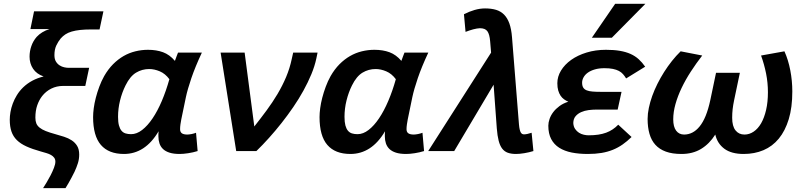

<svg xmlns="http://www.w3.org/2000/svg" viewBox="-20 -786 4186 999"><path d="M138.2 -634.8 157.2 -727.1H518.1L498 -632.8H455.1Q421.9 -632.8 397 -630.1Q372.1 -627.4 353 -621.8Q334 -616.2 320.3 -607.2Q306.6 -598.1 295.9 -585.9Q282.2 -569.3 272.7 -548.8Q263.2 -528.3 263.2 -499Q263.2 -478.5 271 -465.8Q278.8 -453.1 290.3 -445.8Q301.8 -438.5 314.5 -435.8Q327.1 -433.1 336.9 -433.1H443.8L423.8 -338.9H308.1Q274.9 -338.9 246.8 -325Q218.8 -311 199.2 -286.1Q183.6 -266.1 173.8 -238.3Q164.1 -210.4 164.1 -173.8Q164.1 -156.7 168.9 -144.3Q173.8 -131.8 185.8 -122.1Q197.8 -112.3 217.8 -104.2Q237.8 -96.2 268.1 -87.9Q291 -81.5 313.2 -74.5Q335.4 -67.4 353 -55.9Q370.6 -44.4 381.3 -26.9Q392.1 -9.3 392.1 18.1Q392.1 41.5 385.3 63.2Q378.4 85 368.2 106.9Q360.4 123 352.1 138.4Q343.8 153.8 336.9 166Q328.6 180.2 320.8 192.9H204.1Q211.4 181.6 222.2 163.8Q232.9 146 243.2 126.2Q253.4 106.4 260.7 87.4Q268.1 68.4 268.1 55.2Q268.1 43 262 34.7Q255.9 26.4 245.6 20.5Q235.4 14.6 221.4 10.5Q207.5 6.3 191.9 2Q147.9 -10.3 117.4 -24.2Q86.9 -38.1 67.6 -57.1Q48.3 -76.2 39.6 -101.8Q30.8 -127.4 30.8 -163.1Q30.8 -181.2 34.4 -202.9Q38.1 -224.6 46.4 -247.1Q54.7 -269.5 67.9 -291Q81.1 -312.5 100.1 -331.1Q143.1 -372.6 207 -388.2Q170.4 -400.9 152.1 -428.2Q133.8 -455.6 133.8 -491.2Q133.8 -519.5 143.1 -546.1Q152.3 -572.8 170.9 -594.2Q196.3 -621.6 237.8 -634.8Z M1008.3 0Q984.9 7.3 959.2 11.2Q933.6 15.1 915 15.1Q883.3 15.1 862.1 8.3Q840.8 1.5 828.1 -10.7Q815.4 -22.9 809.8 -39.8Q804.2 -56.6 804.2 -76.2Q804.2 -82 804.2 -88.6Q804.2 -95.2 805.2 -103Q770 -43.5 724.9 -14.2Q679.7 15.1 625 15.1Q545.4 15.1 504.9 -32Q464.4 -79.1 464.4 -176.8Q464.4 -197.3 467.8 -223.1Q471.2 -249 478.5 -277.3Q485.8 -305.7 496.6 -334.7Q507.3 -363.8 522 -390.1Q542.5 -425.8 568.1 -451.7Q593.8 -477.5 623 -494.4Q652.3 -511.2 684.6 -519Q716.8 -526.9 750 -526.9Q793.9 -526.9 828.4 -514.2Q862.8 -501.5 890.1 -469.2Q894.5 -481 898.4 -491.9Q902.3 -502.9 906.2 -512.2H1030.3Q995.6 -438 975.6 -379.2Q955.6 -320.3 947.3 -280.8L923.3 -165Q920.9 -152.8 918.9 -138.9Q917 -125 917 -113.8Q917 -99.1 926.3 -92.5Q935.5 -85.9 955.1 -85.9Q959.5 -85.9 965.1 -86.7Q970.7 -87.4 977.1 -88.6Q983.4 -89.8 989.3 -91.6Q995.1 -93.3 1000 -95.2ZM662.1 -87.9Q691.4 -87.9 719.7 -109.9Q748 -131.8 773.9 -170.2Q799.8 -208.5 822 -260.7Q844.2 -313 861.3 -374Q839.8 -402.8 811.5 -414.8Q783.2 -426.8 756.3 -426.8Q719.2 -426.8 688 -408Q656.7 -389.2 633.3 -341.8Q615.2 -305.7 604.7 -263.4Q594.2 -221.2 594.2 -178.2Q594.2 -150.9 598.9 -133.5Q603.5 -116.2 612.1 -106Q620.6 -95.7 633.3 -91.8Q646 -87.9 662.1 -87.9Z M1252.9 -512.2 1303.2 -127.9Q1336.4 -169.9 1367.4 -211.9Q1398.4 -253.9 1424.1 -297.1Q1449.7 -340.3 1468.8 -385.5Q1487.8 -430.7 1498 -479L1505.4 -512.2H1632.3L1626 -481.9Q1617.7 -442.4 1600.1 -399.9Q1582.5 -357.4 1558.8 -314.5Q1535.2 -271.5 1505.9 -228.8Q1476.6 -186 1444.8 -145.8Q1413.1 -105.5 1379.6 -68.4Q1346.2 -31.2 1314 0H1209L1127.9 -512.2Z M2186.5 0Q2163.1 7.3 2137.5 11.2Q2111.8 15.1 2093.3 15.1Q2061.5 15.1 2040.3 8.3Q2019 1.5 2006.3 -10.7Q1993.7 -22.9 1988 -39.8Q1982.4 -56.6 1982.4 -76.2Q1982.4 -82 1982.4 -88.6Q1982.4 -95.2 1983.4 -103Q1948.2 -43.5 1903.1 -14.2Q1857.9 15.1 1803.2 15.1Q1723.6 15.1 1683.1 -32Q1642.6 -79.1 1642.6 -176.8Q1642.6 -197.3 1646 -223.1Q1649.4 -249 1656.7 -277.3Q1664.1 -305.7 1674.8 -334.7Q1685.5 -363.8 1700.2 -390.1Q1720.7 -425.8 1746.3 -451.7Q1772 -477.5 1801.3 -494.4Q1830.6 -511.2 1862.8 -519Q1895 -526.9 1928.2 -526.9Q1972.2 -526.9 2006.6 -514.2Q2041 -501.5 2068.4 -469.2Q2072.8 -481 2076.7 -491.9Q2080.6 -502.9 2084.5 -512.2H2208.5Q2173.8 -438 2153.8 -379.2Q2133.8 -320.3 2125.5 -280.8L2101.6 -165Q2099.1 -152.8 2097.2 -138.9Q2095.2 -125 2095.2 -113.8Q2095.2 -99.1 2104.5 -92.5Q2113.8 -85.9 2133.3 -85.9Q2137.7 -85.9 2143.3 -86.7Q2148.9 -87.4 2155.3 -88.6Q2161.6 -89.8 2167.5 -91.6Q2173.3 -93.3 2178.2 -95.2ZM1840.3 -87.9Q1869.6 -87.9 1897.9 -109.9Q1926.3 -131.8 1952.1 -170.2Q1978 -208.5 2000.2 -260.7Q2022.5 -313 2039.6 -374Q2018.1 -402.8 1989.7 -414.8Q1961.4 -426.8 1934.6 -426.8Q1897.5 -426.8 1866.2 -408Q1835 -389.2 1811.5 -341.8Q1793.5 -305.7 1783 -263.4Q1772.5 -221.2 1772.5 -178.2Q1772.5 -150.9 1777.1 -133.5Q1781.7 -116.2 1790.3 -106Q1798.8 -95.7 1811.5 -91.8Q1824.2 -87.9 1840.3 -87.9Z M2680.2 -139.2Q2681.6 -122.6 2684.1 -112.3Q2686.5 -102.1 2689.9 -96.4Q2693.4 -90.8 2697.5 -88.9Q2701.7 -86.9 2707 -86.9Q2713.4 -86.9 2724.1 -89.1Q2734.9 -91.3 2746.1 -95.2L2755.4 0Q2733.4 6.8 2708.3 11Q2683.1 15.1 2665 15.1Q2640.1 15.1 2622.3 8.8Q2604.5 2.4 2592.8 -12.9Q2581.1 -28.3 2574.5 -54Q2567.9 -79.6 2564.9 -118.2L2548.3 -345.2L2343.3 0H2208L2535.2 -512.2L2530.3 -570.8Q2527.3 -607.9 2515.9 -623.5Q2504.4 -639.2 2477.1 -639.2Q2470.2 -639.2 2461.2 -637.5Q2452.1 -635.7 2442.1 -633.3Q2432.1 -630.9 2421.9 -627.2Q2411.6 -623.5 2402.3 -620.1L2394 -711.9Q2421.4 -726.1 2449.2 -734.1Q2477.1 -742.2 2503.9 -742.2Q2536.1 -742.2 2560.8 -734.9Q2585.4 -727.5 2602.8 -710Q2620.1 -692.4 2630.4 -663.8Q2640.6 -635.3 2644 -592.8Z M3266.1 -73.2Q3243.2 -50.8 3219.5 -34.2Q3195.8 -17.6 3168.7 -6.6Q3141.6 4.4 3109.6 9.8Q3077.6 15.1 3038.1 15.1Q2992.2 15.1 2954.6 7.6Q2917 0 2889.9 -17.1Q2862.8 -34.2 2847.9 -62.5Q2833 -90.8 2833 -131.8Q2833 -148.4 2839.4 -167Q2845.7 -185.5 2858.6 -202.6Q2871.6 -219.7 2891.1 -234.1Q2910.6 -248.5 2937 -256.8Q2925.3 -261.7 2914.8 -269.3Q2904.3 -276.9 2896.7 -288.1Q2889.2 -299.3 2884.5 -315.2Q2879.9 -331.1 2879.9 -353Q2879.9 -387.2 2898.9 -418.7Q2918 -450.2 2951.9 -474.4Q2985.8 -498.5 3032.2 -512.7Q3078.6 -526.9 3132.8 -526.9Q3174.3 -526.9 3205.6 -521.5Q3236.8 -516.1 3260.7 -505.4Q3284.7 -494.6 3303 -478Q3321.3 -461.4 3336.9 -439L3237.8 -377.9Q3230.5 -390.1 3221.7 -400.1Q3212.9 -410.2 3200 -417Q3187 -423.8 3168.9 -427.5Q3150.9 -431.2 3125 -431.2Q3096.7 -431.2 3075 -424.8Q3053.2 -418.5 3038.6 -408Q3023.9 -397.5 3016.4 -383.8Q3008.8 -370.1 3008.8 -356Q3008.8 -339.8 3014.6 -330.3Q3020.5 -320.8 3032.7 -315.9Q3044.9 -311 3063.5 -309.6Q3082 -308.1 3106.9 -308.1H3213.9L3193.8 -215.8H3082Q3063 -215.8 3042.2 -213.1Q3021.5 -210.4 3003.9 -202.6Q2986.3 -194.8 2974.9 -181.4Q2963.4 -168 2962.9 -146Q2963.9 -127.4 2972.4 -115Q2981 -102.5 2992.7 -95.2Q3004.4 -87.9 3017.6 -85Q3030.8 -82 3042 -82Q3070.3 -82 3093 -85.4Q3115.7 -88.9 3134 -95.7Q3152.3 -102.5 3167.7 -112.8Q3183.1 -123 3196.8 -137.2ZM3163.6 -589.8H3059.6L3180.7 -766.1H3337.9Z M4061.5 -519Q4081.5 -474.6 4092 -420.2Q4102.5 -365.7 4102.5 -310.1Q4102.5 -227.1 4084 -166Q4065.4 -105 4032.2 -64.7Q3999 -24.4 3952.4 -4.6Q3905.8 15.1 3849.6 15.1Q3785.6 15.1 3749 -12Q3712.4 -39.1 3701.7 -85.9Q3671.4 -37.6 3627.9 -11.2Q3584.5 15.1 3525.9 15.1Q3478 15.1 3444.6 2.9Q3411.1 -9.3 3390.1 -32.5Q3369.1 -55.7 3359.4 -89.6Q3349.6 -123.5 3349.6 -167Q3349.6 -194.3 3356 -224.6Q3362.3 -254.9 3373.5 -286.4Q3384.8 -317.9 3400.6 -349.6Q3416.5 -381.3 3435.5 -411.4Q3454.6 -441.4 3476.3 -468.8Q3498 -496.1 3521.5 -519L3633.8 -497.1Q3602.1 -456.1 3574.5 -413.6Q3546.9 -371.1 3526.6 -328.6Q3506.3 -286.1 3494.6 -244.6Q3482.9 -203.1 3482.9 -165Q3482.9 -126.5 3498 -106.2Q3513.2 -85.9 3539.6 -85.9Q3562 -85.9 3582.3 -96.2Q3602.5 -106.4 3620.1 -127.9Q3637.7 -149.4 3651.6 -183.3Q3665.5 -217.3 3675.8 -265.1L3705.6 -407.2H3829.6L3799.8 -265.1Q3794.4 -239.3 3792 -217.8Q3789.6 -196.3 3789.6 -172.9Q3789.6 -129.4 3806.9 -107.7Q3824.2 -85.9 3853.5 -85.9Q3878.9 -85.9 3901.4 -101.1Q3923.8 -116.2 3940.2 -144.5Q3956.5 -172.9 3966.1 -213.9Q3975.6 -254.9 3975.6 -306.2Q3975.6 -355 3966.1 -403.1Q3956.5 -451.2 3939.9 -497.1Z"/></svg>

Font: Clear Sans
Style: Bold Italic
Weight: 700
Italic angle: -12°
Foundry: Intel Corporation
Version: Version 1.00